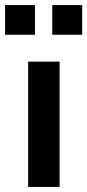

<svg xmlns="http://www.w3.org/2000/svg" viewBox="-45 -737 344 757"><path d="M66 0V-494H190V0ZM161 -600V-717H279V-600ZM-25 -600V-717H93V-600Z"/></svg>

Font: Nunito Sans 10pt SemiCondensed
Style: Bold
Weight: 700
Width: 4
Designer: Vernon Adams
Foundry: Vernon Adams
Version: Version 3.101;gftools[0.9.27]